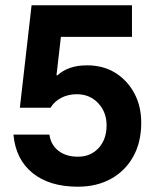

<svg xmlns="http://www.w3.org/2000/svg" viewBox="-20 -695 590 725"><path d="M274.2 10Q166.7 10 102.9 -41.7Q39.2 -93.3 30.8 -186.7H166.7Q171.7 -148.3 200.4 -125.8Q229.2 -103.3 274.2 -103.3Q322.5 -103.3 352.5 -136.2Q382.5 -169.2 382.5 -221.7Q382.5 -271.7 350.8 -305.4Q319.2 -339.2 270 -339.2Q237.5 -339.2 211.7 -325.8Q185.8 -312.5 170.8 -288.3H55L99.2 -675H478.3V-555.8H210L193.3 -410.8H197.5Q215.8 -428.3 243.8 -438.3Q271.7 -448.3 308.3 -448.3Q370 -448.3 415.4 -420Q460.8 -391.7 487.1 -342.9Q513.3 -294.2 513.3 -231.7Q513.3 -157.5 482.9 -103.3Q452.5 -49.2 398.8 -19.6Q345 10 274.2 10Z"/></svg>

Font: Funnel Sans Light
Style: Bold
Weight: 700
Version: Version 1.000